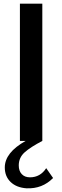

<svg xmlns="http://www.w3.org/2000/svg" viewBox="-20 -770 339 1049"><path d="M232.5 148.8 270 202.5Q211.2 262.5 125 258.8Q70 255 38.1 224.4Q6.2 193.8 6.2 145Q6.2 63.8 120 0H88.8V-750H211.2V0Q146.2 33.8 114.4 62.5Q82.5 91.2 82.5 133.8Q82.5 163.8 98.8 181.2Q115 198.8 143.8 198.8Q200 198.8 232.5 148.8Z"/></svg>

Font: Now Medium
Style: Regular
Weight: 500
Designer: Alfredo Marco Pradil
Foundry: Alfredo Marco Pradil
Version: Version 1.002;PS 001.002;hotconv 1.0.88;makeotf.lib2.5.64775